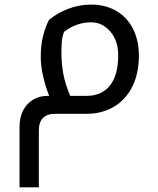

<svg xmlns="http://www.w3.org/2000/svg" viewBox="-20 -495 689 835"><path d="M220.2 0Q148.9 0 148.9 73.2V319.8H64.9V58.1Q64.9 14.6 81.1 -15.6Q97.2 -45.9 124.8 -62Q152.3 -78.1 187 -78.1H193.8Q157.2 -173.3 157.2 -249Q157.2 -337.9 192.9 -408.2Q230 -439 277.3 -457Q324.7 -475.1 376 -475.1Q438.5 -475.1 485.8 -447.5Q533.2 -419.9 558.6 -369.1Q584 -318.4 584 -253.9Q584 -175.3 555.4 -118.2Q526.9 -61 474.9 -30.5Q422.9 0 356 0ZM247.1 -266.1Q247.1 -219.7 255.1 -175Q263.2 -130.4 285.2 -78.1H356Q422.9 -78.1 458.5 -123.5Q494.1 -168.9 494.1 -254.9Q494.1 -317.9 459.7 -357.9Q425.3 -397.9 376 -397.9Q313 -397.9 258.8 -356.9Q250.5 -335.9 248.8 -314.2Q247.1 -292.5 247.1 -266.1Z"/></svg>

Font: Noto Sans Kufi Arabic
Style: Regular
Weight: 400
Designer: Monotype Design team
Foundry: Monotype Imaging Inc.
Version: Version 1.02